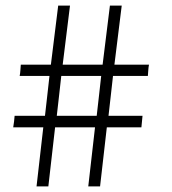

<svg xmlns="http://www.w3.org/2000/svg" viewBox="-20 -663 611 683"><path d="M198 -393Q194 -357 190 -321.5Q186 -286 182 -251H324Q328 -286 332 -321.5Q336 -357 340 -393ZM294 0 318 -210H176L152 0H110L134 -210H27Q29 -221 30 -230.5Q31 -240 32 -251H140Q144 -286 148 -321.5Q152 -357 156 -393H50Q52 -403 52.5 -413Q53 -423 54 -433H161Q168 -486 174 -538Q180 -590 187 -643H229Q222 -590 216 -538Q210 -486 203 -433H345Q352 -486 358 -538Q364 -590 371 -643H413Q406 -590 400 -538Q394 -486 387 -433H510Q508 -423 507.5 -413Q507 -403 506 -393H382Q378 -357 374 -321.5Q370 -286 366 -251H487Q486 -240 485 -230.5Q484 -221 483 -210H360L336 0Z"/></svg>

Font: Josefin Slab
Style: Regular
Weight: 400
Designer: Santiago Orozco
Foundry: Typemade
Version: Version 1.000